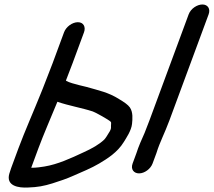

<svg xmlns="http://www.w3.org/2000/svg" viewBox="-20 -762 953 856"><path d="M821.1 -698 646.2 -225C638.2 -203.4 631.4 -185.7 624.7 -169.5C612.6 -142.6 597.4 -108.5 587.9 -78.3L571.2 -33C561.6 -7 576.9 11 599.9 11C624.2 11 651.2 -8.7 660.2 -33L677.6 -80C677.7 -80.4 678 -81.1 678.1 -81.6C692.5 -128.3 714.4 -168.7 735.2 -225L910.1 -698C919.1 -722.3 906.7 -742 882.4 -742C859.3 -742 830.7 -724 821.1 -698ZM235.9 -308.3C286.4 -290.7 344.5 -281.2 393.9 -265C406 -260.9 466.6 -227.1 473.6 -219.1C474.8 -217.2 475.8 -216.3 475.4 -212.4C473.3 -190.7 478 -193.5 470.2 -177.9C458.4 -158.6 451.9 -147.1 444.6 -139.5C421.8 -117.8 390.8 -100.2 352.5 -82.9C294.4 -55.7 237.7 -29.5 177.9 -19.6C168.7 -18.1 138.8 -13.3 119.2 -14.1L151.3 -101C173.6 -161.3 209 -242.7 235.9 -308.3ZM303.5 -480 354.5 -618C363 -641 353.2 -663 327.2 -663C302.4 -663 274.7 -642.8 265.5 -618L214.5 -480C201.2 -443.9 185.1 -405.8 171 -367.9C167.6 -360 163.6 -350.4 159.8 -340.3C133.9 -275.3 88.8 -172.5 62.3 -101L29.8 -13C26.8 -4.9 24.1 3.4 21.6 12.1C5.7 67.5 62.7 76.3 104.8 74C148.2 72.6 175.7 67.3 214 55.5C250.7 43.2 271.8 37.4 310.3 20.1C343 5.8 388.4 -12.8 422.4 -33.1C457.6 -54.1 503.7 -82.3 532.2 -129.3C541.1 -144.2 565.4 -178.8 568.6 -209.4C570.8 -230.8 573.8 -262.1 558.8 -283.3C550.3 -295.1 534.5 -306.1 510.6 -320.4C462.7 -350.6 421.6 -358.2 366.3 -374.3L332.9 -382.4C313.3 -387.3 288.2 -394.1 276.2 -401C275.9 -401.2 275.5 -401.6 273.9 -402.9C283.9 -428.5 294.3 -455 303.5 -480Z"/></svg>

Font: Just Breathe
Style: BdObl7
Weight: 400
Foundry: Cannot Into Space Fonts
Version: Version 0.72